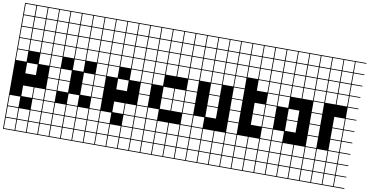

<svg xmlns="http://www.w3.org/2000/svg" viewBox="-90 -979 2907 1511"><g transform="rotate(10 1363.5 -224.0)"><path d="M363.6 278.8H0V187.9H6.1V272.7H90.9V187.9H97V272.7H181.8V187.9H187.9V272.7H272.7V187.9H0V-727.3H363.6V-721.2H278.8V-636.4H363.6V-630.3H278.8V-545.5H363.6V-539.4H278.8V-454.5H363.6V-448.5H278.8V-363.6H363.6V-357.6H278.8V-272.7H363.6V-266.7H278.8V-181.8H363.6V-175.8H278.8V-90.9H363.6V-84.8H278.8V0H363.6V6.1H278.8V90.9H363.6V97H278.8V181.8H363.6V187.9H278.8V272.7H363.6ZM97 -636.4H181.8V-721.2H97ZM187.9 -636.4H272.7V-721.2H187.9ZM6.1 -636.4H90.9V-721.2H6.1ZM187.9 -545.5H272.7V-630.3H187.9ZM6.1 -545.5H90.9V-630.3H6.1ZM97 -545.5H181.8V-630.3H97ZM187.9 -454.5H272.7V-539.4H187.9ZM6.1 -454.5H90.9V-539.4H6.1ZM97 -454.5H181.8V-539.4H97ZM187.9 -363.6H272.7V-448.5H187.9ZM6.1 -363.6H90.9V-448.5H6.1ZM97 -363.6H181.8V-448.5H97ZM6.1 -272.7H90.9V-357.6H6.1ZM187.9 -272.7H272.7V-357.6H187.9ZM97 -181.8H181.8V-266.7H97ZM97 0H181.8V-84.8H97ZM187.9 0H272.7V-84.8H187.9ZM187.9 90.9H272.7V6.1H187.9ZM6.1 90.9H90.9V6.1H6.1ZM97 181.8H181.8V97H97ZM6.1 181.8H90.9V97H6.1ZM272.7 97H187.9V181.8H272.7Z M727.3 278.8H363.6V187.9H369.7V272.7H454.5V187.9H363.6V-727.3H727.3V-721.2H642.4V-636.4H727.3V-630.3H642.4V-545.5H727.3V-539.4H642.4V-454.5H727.3V-448.5H642.4V-363.6H727.3V-357.6H642.4V-272.7H727.3V-266.7H642.4V-181.8H727.3V-175.8H642.4V-90.9H727.3V-84.8H642.4V0H727.3V6.1H642.4V90.9H727.3V97H642.4V181.8H727.3V187.9H642.4V272.7H727.3ZM454.5 -636.4V-721.2H369.7V-636.4ZM551.5 -636.4H636.4V-721.2H551.5ZM460.6 -636.4H545.5V-721.2H460.6ZM551.5 -545.5H636.4V-630.3H551.5ZM369.7 -545.5H454.5V-630.3H369.7ZM460.6 -545.5H545.5V-630.3H460.6ZM460.6 -454.5H545.5V-539.4H460.6ZM551.5 -454.5H636.4V-539.4H551.5ZM369.7 -454.5H454.5V-539.4H369.7ZM551.5 -363.6H636.4V-448.5H551.5ZM369.7 -363.6H454.5V-448.5H369.7ZM460.6 -363.6H545.5V-448.5H460.6ZM460.6 -272.7H545.5V-357.6H460.6ZM551.5 -181.8H636.4V-266.7H551.5ZM369.7 -181.8H454.5V-266.7H369.7ZM551.5 -90.9H636.4V-175.8H551.5ZM369.7 -90.9H454.5V-175.8H369.7ZM460.6 0H545.5V-84.8H460.6ZM460.6 90.9H545.5V6.1H460.6ZM551.5 90.9H636.4V6.1H551.5ZM369.7 90.9H454.5V6.1H369.7ZM369.7 181.8H454.5V97H369.7ZM460.6 181.8H545.5V97H460.6ZM551.5 181.8H636.4V97H551.5ZM545.5 272.7V187.9H460.6V272.7ZM636.4 272.7V187.9H551.5V272.7Z M1090.9 278.8H727.3V187.9H733.3V272.7H818.2V187.9H824.2V272.7H909.1V187.9H915.2V272.7H1000V187.9H727.3V-727.3H1090.9V-721.2H1006.1V-636.4H1090.9V-630.3H1006.1V-545.5H1090.9V-539.4H1006.1V-454.5H1090.9V-448.5H1006.1V-363.6H1090.9V-357.6H1006.1V-272.7H1090.9V-266.7H1006.1V-181.8H1090.9V-175.8H1006.1V-90.9H1090.9V-84.8H1006.1V0H1090.9V6.1H1006.1V90.9H1090.9V97H1006.1V181.8H1090.9V187.9H1006.1V272.7H1090.9ZM824.2 -636.4H909.1V-721.2H824.2ZM915.2 -636.4H1000V-721.2H915.2ZM733.3 -636.4H818.2V-721.2H733.3ZM915.2 -545.5H1000V-630.3H915.2ZM733.3 -545.5H818.2V-630.3H733.3ZM824.2 -545.5H909.1V-630.3H824.2ZM915.2 -454.5H1000V-539.4H915.2ZM733.3 -454.5H818.2V-539.4H733.3ZM824.2 -454.5H909.1V-539.4H824.2ZM915.2 -363.6H1000V-448.5H915.2ZM733.3 -363.6H818.2V-448.5H733.3ZM824.2 -363.6H909.1V-448.5H824.2ZM733.3 -272.7H818.2V-357.6H733.3ZM915.2 -272.7H1000V-357.6H915.2ZM824.2 -181.8H909.1V-266.7H824.2ZM824.2 0H909.1V-84.8H824.2ZM915.2 0H1000V-84.8H915.2ZM915.2 90.9H1000V6.1H915.2ZM733.3 90.9H818.2V6.1H733.3ZM824.2 181.8H909.1V97H824.2ZM733.3 181.8H818.2V97H733.3ZM1000 97H915.2V181.8H1000Z M1454.5 278.8H1090.9V187.9H1097V272.7H1181.8V187.9H1187.9V272.7H1272.7V187.9H1278.8V272.7H1363.6V187.9H1090.9V-727.3H1454.5V-721.2H1369.7V-636.4H1454.5V-630.3H1369.7V-545.5H1454.5V-539.4H1369.7V-454.5H1454.5V-448.5H1369.7V-363.6H1454.5V-357.6H1369.7V-272.7H1454.5V-266.7H1369.7V-181.8H1454.5V-175.8H1369.7V-90.9H1454.5V-84.8H1369.7V0H1454.5V6.1H1369.7V90.9H1454.5V97H1369.7V181.8H1454.5V187.9H1369.7V272.7H1454.5ZM1278.8 -636.4H1363.6V-721.2H1278.8ZM1187.9 -636.4H1272.7V-721.2H1187.9ZM1097 -636.4H1181.8V-721.2H1097ZM1187.9 -545.5H1272.7V-630.3H1187.9ZM1278.8 -545.5H1363.6V-630.3H1278.8ZM1097 -545.5H1181.8V-630.3H1097ZM1278.8 -454.5H1363.6V-539.4H1278.8ZM1187.9 -454.5H1272.7V-539.4H1187.9ZM1097 -454.5H1181.8V-539.4H1097ZM1278.8 -363.6H1363.6V-448.5H1278.8ZM1097 -363.6H1181.8V-448.5H1097ZM1187.9 -363.6H1272.7V-448.5H1187.9ZM1097 -272.7H1181.8V-357.6H1097ZM1187.9 -181.8H1272.7V-266.7H1187.9ZM1278.8 -181.8H1363.6V-266.7H1278.8ZM1187.9 -90.9H1272.7V-175.8H1187.9ZM1278.8 -90.9H1363.6V-175.8H1278.8ZM1097 0H1181.8V-84.8H1097ZM1187.9 90.9H1272.7V6.1H1187.9ZM1278.8 90.9H1363.6V6.1H1278.8ZM1097 90.9H1181.8V6.1H1097ZM1187.9 181.8H1272.7V97H1187.9ZM1097 181.8H1181.8V97H1097ZM1363.6 97H1278.8V181.8H1363.6Z M1818.2 278.8H1454.5V187.9H1460.6V272.7H1545.5V187.9H1551.5V272.7H1636.4V187.9H1642.4V272.7H1727.3V187.9H1454.5V-727.3H1818.2V-721.2H1733.3V-636.4H1818.2V-630.3H1733.3V-545.5H1818.2V-539.4H1733.3V-454.5H1818.2V-448.5H1733.3V-363.6H1818.2V-357.6H1733.3V-272.7H1818.2V-266.7H1733.3V-181.8H1818.2V-175.8H1733.3V-90.9H1818.2V-84.8H1733.3V0H1818.2V6.1H1733.3V90.9H1818.2V97H1733.3V181.8H1818.2V187.9H1733.3V272.7H1818.2ZM1545.5 -636.4V-721.2H1460.6V-636.4ZM1642.4 -636.4H1727.3V-721.2H1642.4ZM1551.5 -636.4H1636.4V-721.2H1551.5ZM1642.4 -545.5H1727.3V-630.3H1642.4ZM1551.5 -545.5H1636.4V-630.3H1551.5ZM1460.6 -545.5H1545.5V-630.3H1460.6ZM1642.4 -454.5H1727.3V-539.4H1642.4ZM1460.6 -454.5H1545.5V-539.4H1460.6ZM1551.5 -454.5H1636.4V-539.4H1551.5ZM1642.4 -363.6H1727.3V-448.5H1642.4ZM1460.6 -363.6H1545.5V-448.5H1460.6ZM1551.5 -363.6H1636.4V-448.5H1551.5ZM1551.5 -272.7H1636.4V-357.6H1551.5ZM1551.5 -181.8H1636.4V-266.7H1551.5ZM1551.5 -90.9H1636.4V-175.8H1551.5ZM1460.6 0H1545.5V-84.8H1460.6ZM1551.5 90.9H1636.4V6.1H1551.5ZM1642.4 90.9H1727.3V6.1H1642.4ZM1460.6 90.9H1545.5V6.1H1460.6ZM1551.5 181.8H1636.4V97H1551.5ZM1460.6 181.8H1545.5V97H1460.6ZM1642.4 181.8H1727.3V97H1642.4Z M2090.9 278.8H1818.2V187.9H1824.2V272.7H1909.1V187.9H1915.2V272.7H2000V187.9H1818.2V-727.3H2090.9V-721.2H2006.1V-636.4H2090.9V-630.3H2006.1V-545.5H2090.9V-539.4H2006.1V-454.5H2090.9V-448.5H2006.1V-363.6H2090.9V-357.6H2006.1V-272.7H2090.9V-266.7H2006.1V-181.8H2090.9V-175.8H2006.1V-90.9H2090.9V-84.8H2006.1V0H2090.9V6.1H2006.1V90.9H2090.9V97H2006.1V181.8H2090.9V187.9H2006.1V272.7H2090.9ZM1909.1 -636.4V-721.2H1824.2V-636.4ZM1915.2 -636.4H2000V-721.2H1915.2ZM1915.2 -545.5H2000V-630.3H1915.2ZM1824.2 -545.5H1909.1V-630.3H1824.2ZM1915.2 -454.5H2000V-539.4H1915.2ZM1824.2 -454.5H1909.1V-539.4H1824.2ZM1915.2 -363.6H2000V-448.5H1915.2ZM1915.2 -181.8H2000V-266.7H1915.2ZM1915.2 -90.9H2000V-175.8H1915.2ZM1915.2 90.9H2000V6.1H1915.2ZM1824.2 90.9H1909.1V6.1H1824.2ZM1915.2 181.8H2000V97H1915.2ZM1824.2 181.8H1909.1V97H1824.2Z M2454.5 278.8H2090.9V187.9H2097V272.7H2181.8V187.9H2187.9V272.7H2272.7V187.9H2278.8V272.7H2363.6V187.9H2090.9V-727.3H2454.5V-721.2H2369.7V-636.4H2454.5V-630.3H2369.7V-545.5H2454.5V-539.4H2369.7V-454.5H2454.5V-448.5H2369.7V-363.6H2454.5V-357.6H2369.7V-272.7H2454.5V-266.7H2369.7V-181.8H2454.5V-175.8H2369.7V-90.9H2454.5V-84.8H2369.7V0H2454.5V6.1H2369.7V90.9H2454.5V97H2369.7V181.8H2454.5V187.9H2369.7V272.7H2454.5ZM2187.9 -636.4H2272.7V-721.2H2187.9ZM2278.8 -636.4H2363.6V-721.2H2278.8ZM2097 -636.4H2181.8V-721.2H2097ZM2278.8 -545.5H2363.6V-630.3H2278.8ZM2187.9 -545.5H2272.7V-630.3H2187.9ZM2097 -545.5H2181.8V-630.3H2097ZM2278.8 -454.5H2363.6V-539.4H2278.8ZM2187.9 -454.5H2272.7V-539.4H2187.9ZM2097 -454.5H2181.8V-539.4H2097ZM2278.8 -363.6H2363.6V-448.5H2278.8ZM2097 -363.6H2181.8V-448.5H2097ZM2187.9 -363.6H2272.7V-448.5H2187.9ZM2097 -272.7H2181.8V-357.6H2097ZM2187.9 -181.8H2272.7V-266.7H2187.9ZM2187.9 -90.9H2272.7V-175.8H2187.9ZM2097 0H2181.8V-84.8H2097ZM2187.9 90.9H2272.7V6.1H2187.9ZM2278.8 90.9H2363.6V6.1H2278.8ZM2097 90.9H2181.8V6.1H2097ZM2187.9 181.8H2272.7V97H2187.9ZM2097 181.8H2181.8V97H2097ZM2363.6 97H2278.8V181.8H2363.6Z M2727.3 278.8H2454.5V187.9H2460.6V272.7H2545.5V187.9H2551.5V272.7H2636.4V187.9H2454.5V-727.3H2727.3V-721.2H2642.4V-636.4H2727.3V-630.3H2642.4V-545.5H2727.3V-539.4H2642.4V-454.5H2727.3V-448.5H2642.4V-363.6H2727.3V-357.6H2642.4V-272.7H2727.3V-266.7H2642.4V-181.8H2727.3V-175.8H2642.4V-90.9H2727.3V-84.8H2642.4V0H2727.3V6.1H2642.4V90.9H2727.3V97H2642.4V181.8H2727.3V187.9H2642.4V272.7H2727.3ZM2545.5 -636.4V-721.2H2460.6V-636.4ZM2551.5 -636.4H2636.4V-721.2H2551.5ZM2460.6 -545.5H2545.5V-630.3H2460.6ZM2551.5 -545.5H2636.4V-630.3H2551.5ZM2460.6 -454.5H2545.5V-539.4H2460.6ZM2551.5 -454.5H2636.4V-539.4H2551.5ZM2460.6 -363.6H2545.5V-448.5H2460.6ZM2551.5 -363.6H2636.4V-448.5H2551.5ZM2551.5 -181.8H2636.4V-266.7H2551.5ZM2551.5 -90.9H2636.4V-175.8H2551.5ZM2551.5 0H2636.4V-84.8H2551.5ZM2460.6 90.9H2545.5V6.1H2460.6ZM2551.5 90.9H2636.4V6.1H2551.5ZM2460.6 181.8H2545.5V97H2460.6ZM2551.5 181.8H2636.4V97H2551.5Z"/></g></svg>

Font: Micro 5 Charted
Style: Regular
Weight: 400
Designer: Sarah Cadigan-Fried
Version: Version 1.000; ttfautohint (v1.8.4.7-5d5b)